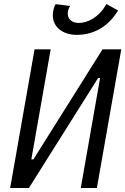

<svg xmlns="http://www.w3.org/2000/svg" viewBox="-20 -940 626 960"><path d="M30.8 0H124.5L470.7 -550.3H480.5L383.8 0H464.4L586.4 -693.4H492.7L147 -143.1H136.7L233.4 -693.4H152.8ZM365.7 -765.6C432.1 -765.6 510.3 -794.4 564 -877.9L570.3 -887.7L512.2 -919.9L507.3 -911.6C473.6 -855 419.4 -825.2 374.5 -825.2C341.3 -825.2 320.3 -842.8 318.8 -869.1C317.9 -881.8 322.8 -898.4 330.6 -910.2L257.8 -919.4C247.6 -899.9 243.2 -878.4 244.1 -859.4C246.6 -803.7 293.5 -765.6 365.7 -765.6Z"/></svg>

Font: Cascadia Code SemiLight
Style: Italic
Weight: 350
Italic angle: -10°
Monospace: yes
Designer: Aaron Bell
Foundry: Saja Typeworks
Version: Version 2404.023